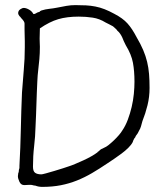

<svg xmlns="http://www.w3.org/2000/svg" viewBox="-20 -723 655 751"><path d="M54 -59Q56 -64 56 -67.5Q56 -71 56 -74Q60 -145 61.5 -218Q63 -291 66 -361Q69 -406 73 -449.5Q77 -493 77 -538V-562L76 -607V-631Q76 -639 64 -651L60 -656Q59 -657 58.5 -658Q58 -659 56 -660Q51 -667 51 -671Q51 -681 59 -686.5Q67 -692 73 -692Q82 -692 93.5 -685.5Q105 -679 110 -669L112 -668Q117 -668 126 -674L135 -677Q137 -680 139 -680.5Q141 -681 142 -682Q158 -687 173 -688.5Q188 -690 203 -693Q223 -697 240 -700Q257 -703 275 -703Q298 -703 316.5 -702Q335 -701 353 -697.5Q371 -694 389 -687Q407 -680 427 -669Q460 -652 478.5 -631.5Q497 -611 514 -578Q530 -551 540 -527.5Q550 -504 555.5 -481Q561 -458 563 -433.5Q565 -409 565 -379Q565 -344 557 -311.5Q549 -279 537 -249Q534 -238 531.5 -229Q529 -220 524 -212Q520 -202 511 -191Q510 -186 505 -181Q501 -174 499 -167Q494 -157 482 -145Q470 -133 455 -122Q440 -111 425.5 -101Q411 -91 400 -84Q369 -63 340 -46Q311 -29 281 -17Q251 -5 218 1.5Q185 8 145 8Q131 8 118 3Q113 3 107 1Q104 0 101 0Q98 0 96 0Q89 0 84.5 0.5Q80 1 75 1Q62 1 56 -12Q50 -25 50 -34Q50 -36 50.5 -38.5Q51 -41 51 -42V-44Q54 -50 54 -59ZM361 -127 362 -128Q363 -129 363 -130H365Q366 -132 366 -132H367Q371 -137 376.5 -140Q382 -143 387 -145Q395 -148 405 -156Q415 -164 425.5 -174Q436 -184 445 -194.5Q454 -205 458 -212Q471 -231 480 -255Q489 -279 495 -304.5Q501 -330 503.5 -355.5Q506 -381 506 -403Q506 -445 500 -477.5Q494 -510 472 -546Q467 -555 464 -562.5Q461 -570 458 -577Q450 -594 439 -603Q436 -608 431.5 -611.5Q427 -615 422 -620Q414 -624 407 -628Q400 -632 393 -635Q369 -650 342.5 -654Q316 -658 288 -658Q242 -658 208 -648Q174 -638 136 -612Q135 -593 135 -572Q135 -562 135.5 -554Q136 -546 136 -540Q136 -515 134 -492Q132 -469 129.5 -449Q127 -429 126 -405Q125 -383 124 -360L121 -273Q120 -251 119 -228Q118 -189 113.5 -151Q109 -113 109 -71Q109 -53 117.5 -47Q126 -41 142 -41Q145 -41 160 -45Q175 -49 193 -54.5Q211 -60 227 -65Q243 -70 248 -72Q258 -75 273.5 -81.5Q289 -88 305.5 -95.5Q322 -103 337 -111.5Q352 -120 361 -127Z"/></svg>

Font: ToneOZ-Pinyin-Tsuipita-TC
Style: Regular
Weight: 400
Designer: ÂÆ£ÂøóÂáåJeffrey Xuan(jeffreyx@gmail.com, ToneOZ.com) ÈòøÂù§(cjkFonts)
Foundry: ToneOZ
Version: Version 0.24071